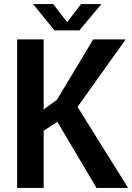

<svg xmlns="http://www.w3.org/2000/svg" viewBox="-20 -921 648 941"><path d="M64 -728H194V-385L259 -432L437 -728H596L360 -397L608 0H453L261 -324L194 -280V0H64ZM247 -772 142 -901H241L309 -812L377 -901H477L369 -772Z"/></svg>

Font: Murecho Medium
Style: Regular
Weight: 500
Designer: Neil Summerour
Foundry: Positype
Version: Version 1.010; ttfautohint (v1.8.3)